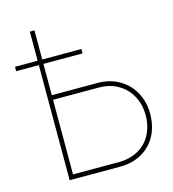

<svg xmlns="http://www.w3.org/2000/svg" viewBox="-108 -818 820 908"><g transform="rotate(-15 301.5 -364.0)"><path d="M367.2 -410.2Q428.2 -410.2 474.4 -382.8Q520.5 -355.5 545.4 -308.8Q570.3 -262.2 570.3 -205.6Q570.3 -145.5 545.4 -98.9Q520.5 -52.2 474.6 -26.1Q428.7 0 367.2 0H121.1V-727.5H143.6V-22.5H367.2Q422.4 -22.5 463.4 -45.7Q504.4 -68.8 526.1 -110.4Q547.9 -151.9 547.9 -205.6Q547.9 -255.9 525.9 -297.4Q503.9 -338.9 462.9 -363.3Q421.9 -387.7 367.2 -387.7H133.8V-410.2ZM10.3 -585H335.4V-563.5H10.3Z"/></g></svg>

Font: Intratopia Thin
Style: Regular
Weight: 100
Designer: Rasmus Andersson
Foundry: rsms
Version: Version 3.000;Glyphs 3.2.3 (3260)